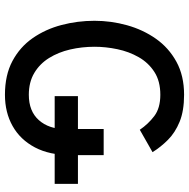

<svg xmlns="http://www.w3.org/2000/svg" viewBox="-14 -738 764 776"><g transform="rotate(90 368.0 -350.0)"><path d="M363 12Q283.5 12 226.8 -18.2Q170 -48.5 134 -100.2Q98 -152 81 -216.8Q64 -281.5 64 -350Q64 -417 82 -481.5Q100 -546 136.5 -598Q173 -650 229.5 -681Q286 -712 363 -712Q428 -712 472 -694Q516 -676 545.2 -646.8Q574.5 -617.5 595 -584.5L504.5 -533Q481.5 -567 449.2 -591.5Q417 -616 363 -616Q308 -616 270.8 -592Q233.5 -568 211 -528.5Q188.5 -489 178.8 -442.2Q169 -395.5 169 -350Q169 -299 180 -251.5Q191 -204 214.5 -166.2Q238 -128.5 275 -106.5Q312 -84.5 363 -84.5Q429.5 -84.5 465.5 -125Q501.5 -165.5 501.5 -231V-387H607V-254.5Q607 -168.5 575.8 -109.2Q544.5 -50 489.5 -19Q434.5 12 363 12ZM368.5 -189V-283H723V-189Z"/></g></svg>

Font: Overpass Medium
Style: Regular
Weight: 500
Designer: Delve Withrington, Dave Bailey, Thomas Jockin
Foundry: Delve Fonts LLC
Version: Version 4.000